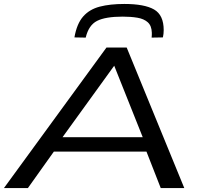

<svg xmlns="http://www.w3.org/2000/svg" viewBox="-54 -950 1006 970"><path d="M-34 0 484 -710H586L877 0H758L686 -184H218L87 0ZM262 -257H667L523 -618ZM574 -930Q676 -930 724.5 -902Q773 -874 773 -798Q773 -779 769 -761L712 -760Q713 -767 713 -773.5Q713 -780 713 -785Q712 -820 692.5 -837.5Q673 -855 640 -860.5Q607 -866 566 -866Q479 -866 436.5 -844.5Q394 -823 379 -760L322 -761Q334 -830 366 -866.5Q398 -903 450 -916.5Q502 -930 574 -930Z"/></svg>

Font: Georama ExtraExtended
Style: Italic
Weight: 400
Width: 8
Italic angle: -9°
Designer: Jean-Baptiste Levee
Foundry: Production Type
Version: Version 1.000